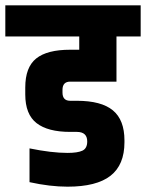

<svg xmlns="http://www.w3.org/2000/svg" viewBox="-60 -691 549 722"><path d="M378 -384H204Q175 -384 175 -353V-343Q175 -312 204 -312H229Q321 -312 364.5 -276Q408 -240 408 -163V-156Q408 -71 355.5 -30Q303 11 194 11Q128 11 51 -6V-133Q134 -116 194 -116Q232 -116 250 -124.5Q268 -133 268 -159Q268 -195 229 -195H204Q120 -195 77.5 -228Q35 -261 35 -336V-362Q35 -438 76 -471Q117 -504 204 -504H238V-554H-40V-671H469V-554H378Z"/></svg>

Font: Khand Black
Style: Regular
Weight: 900
Designer: Sanchit Sawaria and Jyotish Sonowal (Devanagari), Satya Rajpurohit (Latin)
Foundry: Indian Type Foundry
Version: Version 2.000;PS 1.0;hotconv 1.0.79;makeotf.lib2.5.61930